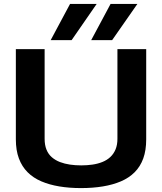

<svg xmlns="http://www.w3.org/2000/svg" viewBox="-20 -951 828 981"><path d="M61 -239V-700H208V-242Q208 -210 217.5 -186.5Q227 -163 245 -147.5Q263 -132 286.5 -123Q310 -114 337.5 -110Q365 -106 395 -106Q425 -106 452.5 -110Q480 -114 503.5 -123.5Q527 -133 544 -149Q561 -165 570.5 -188Q580 -211 580 -242V-700H727V-239Q727 -183 712 -141.5Q697 -100 668 -71Q639 -42 598 -24.5Q557 -7 505.5 1.5Q454 10 394 10Q334 10 283 1.5Q232 -7 191 -24.5Q150 -42 121 -71Q92 -100 76.5 -141.5Q61 -183 61 -239ZM446 -746 545 -931H682L553 -746ZM239 -746 338 -931H474L346 -746Z"/></svg>

Font: Georama SemiExpanded SemiBold
Style: Regular
Weight: 600
Width: 6
Designer: Jean-Baptiste Levee
Foundry: Production Type
Version: Version 1.001